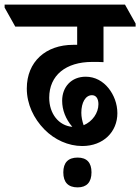

<svg xmlns="http://www.w3.org/2000/svg" viewBox="-76 -645 607 831"><path d="M280 -13C372 -13 432 -75 432 -155C432 -196 417 -234 394 -263C370 -293 336 -313 295 -313C233 -313 193 -269 193 -209C193 -169 208 -130 237 -96C178 -101 137 -153 137 -222C137 -319 209 -377 323 -377C342 -377 359 -377 372 -376V-530H511V-543L465 -625H-56V-612L-10 -530H258V-451C252 -451 247 -451 241 -451C122 -451 40 -378 40 -262C40 -194 70 -132 116 -85C160 -40 220 -13 280 -13ZM276 -157C276 -201 294 -233 322 -233C340 -233 350 -218 350 -194C350 -156 324 -119 286 -103C280 -120 276 -139 276 -157ZM260 166C299 166 320 144 320 101C320 59 300 37 260 37C219 37 198 59 198 101C198 144 219 166 260 166Z"/></svg>

Font: Noto Serif Devanagari Condensed
Style: Bold
Weight: 700
Width: 3
Designer: Universal Thirst, Indian Type Foundry and the Monotype Design Team
Foundry: Monotype Imaging Inc.
Version: Version 2.004